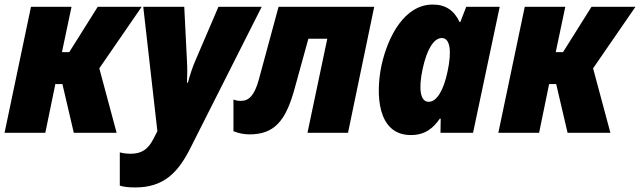

<svg xmlns="http://www.w3.org/2000/svg" viewBox="-22 -583 2810 843"><path d="M-2 0H177L221 -214H252L302 0H490L414 -283L600 -553H407L282 -354H250L292 -553H114Z M572 240C695 240 759 177 814 67L1127 -553H937L835 -315C825 -293 811 -251 803 -220H799C800 -250 801 -280 799 -313L787 -553H607L669 -7L652 26C629 72 600 92 552 92C535 92 518 90 504 86V232C519 237 540 240 572 240Z M1073 7C1181 7 1232 -50 1271 -192L1332 -413H1415L1328 0H1506L1621 -553H1201L1114 -232C1095 -165 1072 -140 1035 -140C1023 -140 1013 -142 1003 -146V-7C1025 2 1049 7 1073 7Z M1782 10C1844 10 1880 -20 1909 -62H1913L1912 0H2055L2172 -553H2025L1999 -486H1996C1972 -537 1935 -563 1878 -563C1754 -563 1681 -423 1653 -296C1627 -172 1633 10 1782 10ZM1860 -136C1824 -136 1814 -191 1834 -282C1852 -365 1882 -416 1918 -416C1955 -416 1962 -357 1943 -269C1926 -187 1896 -136 1860 -136Z M2166 0H2345L2389 -214H2420L2470 0H2658L2582 -283L2768 -553H2575L2450 -354H2418L2460 -553H2282Z"/></svg>

Font: Noto Sans SemiCondensed Black
Style: Italic
Weight: 900
Width: 4
Italic angle: -12°
Designer: Monotype Design Team
Foundry: Monotype Imaging Inc.
Version: Version 2.013